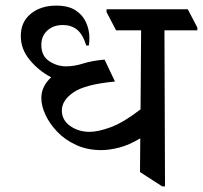

<svg xmlns="http://www.w3.org/2000/svg" viewBox="-20 -653 722 683"><path d="M215 -417Q244 -417 275.5 -427Q307 -437 352 -441L389 -363Q283 -353 241.5 -324.5Q200 -296 200 -260Q200 -226 229.5 -205Q259 -184 299 -184Q329 -184 374 -200.5Q419 -217 480 -264L482 -545H393L359 -610V-620H648L682 -555V-545H565L567 10H557L478 -41L479 -161Q439 -137 404 -128Q369 -119 340 -119Q291 -119 251.5 -137Q212 -155 184.5 -183.5Q157 -212 142 -244Q127 -276 127 -304Q127 -346 162 -378Q118 -401 86 -439.5Q54 -478 54 -525Q54 -575 89.5 -604Q125 -633 180 -633Q223 -633 248.5 -616.5Q274 -600 286 -573.5Q298 -547 298 -518Q298 -511 297.5 -504Q297 -497 296 -491H287Q274 -532 253.5 -548Q233 -564 204 -564Q170 -564 148.5 -544.5Q127 -525 127 -493Q127 -454 155 -435.5Q183 -417 215 -417Z"/></svg>

Font: Tiro Devanagari Sanskrit
Style: Regular
Weight: 400
Designer: Devanagari: John Hudson & Fiona Ross. Latin: John Hudson.
Foundry: Tiro Typeworks Ltd.
Version: Version 1.52